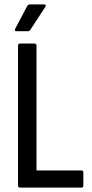

<svg xmlns="http://www.w3.org/2000/svg" viewBox="-20 -853 417 873"><path d="M71 0Q62 0 62 -10V-645Q62 -655 71 -655H137Q146 -655 146 -645V-78H351Q359 -78 359 -67V-10Q359 0 351 0ZM55 -711Q44 -711 49 -722L104 -826Q108 -833 116 -833H181Q186 -833 187.5 -829Q189 -825 185 -820L119 -719Q115 -711 107 -711Z"/></svg>

Font: Sofia Sans Condensed Medium
Style: Regular
Weight: 500
Designer: Botio Nikoltchev, Ani Petrova
Foundry: lettersoup
Version: Version 4.101; ttfautohint (v1.8.4.7-5d5b)